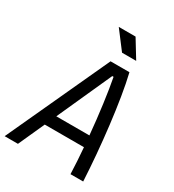

<svg xmlns="http://www.w3.org/2000/svg" viewBox="-230 -1013 1026 1131"><g transform="rotate(30 282.5 -447.0)"><path d="M-19.5 0 300.3 -693.8H428.7Q444.3 -628.4 458 -544.2Q471.7 -460 482.9 -366.5Q494.1 -272.9 502.2 -179Q510.3 -85 514.6 0H428.2Q426.8 -41.5 424.1 -86.2Q421.4 -130.9 417.5 -177.2H150.9L70.8 0ZM185.5 -253.4H410.6Q400.9 -358.4 387.7 -456.5Q374.5 -554.7 361.3 -623.5H352.5ZM333.5 -771.5 240.7 -893.6H355L429.7 -771.5Z"/></g></svg>

Font: CaskaydiaCove NFP SemiLight
Style: Italic
Weight: 350
Italic angle: -10°
Designer: Aaron Bell
Foundry: Saja Typeworks
Version: Version 2111.001; VTT 6.35;Nerd Fonts 3.1.1